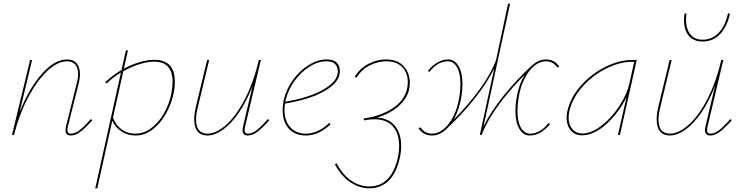

<svg xmlns="http://www.w3.org/2000/svg" viewBox="-20 -731 4013 1040"><path d="M480 -80Q444 -39 416.5 -18Q389 3 364 3Q335 3 335 -26Q335 -36 338 -49L396 -281Q403 -306 403 -330Q403 -363 388 -381Q373 -399 343 -399Q291 -399 234.5 -345Q178 -291 130.5 -199.5Q83 -108 56 0H45L143 -406H154L86 -123Q136 -250 205.5 -329.5Q275 -409 343 -409Q377 -409 395 -388Q413 -367 413 -330Q413 -305 406 -278L348 -47Q345 -35 345 -27Q345 -7 364 -7Q387 -7 412 -26.5Q437 -46 472 -86Z M927 -289Q927 -257 920 -223Q907 -164 877.5 -112.5Q848 -61 805.5 -29Q763 3 715 3Q672 3 638.5 -18.5Q605 -40 588 -77L507 289H496L635 -338Q596 -315 557 -279L550 -286Q590 -323 638 -352L662 -458H673L651 -359Q694 -382 737 -394.5Q780 -407 815 -407Q927 -407 927 -289ZM915 -287Q915 -397 815 -397Q780 -397 736 -383.5Q692 -370 648 -345L592 -94Q606 -55 637.5 -31Q669 -7 714 -7Q757 -7 796.5 -35Q836 -63 865.5 -112.5Q895 -162 908 -223Q915 -265 915 -287Z M1439 -80Q1403 -39 1375.5 -18Q1348 3 1323 3Q1294 3 1294 -26Q1294 -36 1297 -49L1348 -265Q1314 -178 1271.5 -117.5Q1229 -57 1185.5 -27Q1142 3 1103 3Q1069 3 1050.5 -19Q1032 -41 1032 -84Q1032 -114 1041 -153L1102 -406H1113L1052 -152Q1042 -113 1042 -83Q1042 -44 1058 -25.5Q1074 -7 1104 -7Q1150 -7 1203 -53Q1256 -99 1304 -189.5Q1352 -280 1382 -406H1393L1308 -47Q1305 -35 1305 -26Q1305 -7 1323 -7Q1346 -7 1371 -26.5Q1396 -46 1431 -86Z M1821 -346Q1821 -340 1819 -328Q1809 -278 1733 -235Q1657 -192 1524 -170Q1521 -152 1521 -135Q1521 -77 1552 -42Q1583 -7 1637 -7Q1702 -7 1763 -65L1771 -58Q1707 3 1637 3Q1578 3 1544.5 -34Q1511 -71 1511 -134Q1511 -165 1518 -194Q1532 -251 1568.5 -300.5Q1605 -350 1653.5 -379.5Q1702 -409 1750 -409Q1788 -409 1804.5 -391Q1821 -373 1821 -346ZM1810 -345Q1810 -367 1796 -383Q1782 -399 1748 -399Q1702 -399 1656.5 -370Q1611 -341 1576.5 -294Q1542 -247 1529 -194L1526 -180Q1649 -201 1723.5 -241.5Q1798 -282 1808 -328Q1810 -338 1810 -345Z M2023 -94Q2087 -90 2120 -48.5Q2153 -7 2153 59Q2153 92 2146 123Q2129 203 2087 246Q2045 289 1980 289Q1928 289 1879 257Q1830 225 1794 159L1803 153Q1838 219 1884.5 249Q1931 279 1980 279Q2040 279 2079 239Q2118 199 2135 122Q2142 90 2142 58Q2142 -9 2107.5 -47Q2073 -85 2007 -85Q1982 -85 1952 -79L1949 -89Q2031 -100 2095 -137Q2159 -174 2181 -236Q2189 -263 2189 -286Q2189 -335 2159 -367Q2129 -399 2072 -399Q2030 -399 1986 -378.5Q1942 -358 1910 -310L1901 -316Q1933 -364 1978 -386.5Q2023 -409 2070 -409Q2134 -409 2167 -372Q2200 -335 2200 -281Q2200 -262 2193 -234Q2177 -187 2132 -150Q2087 -113 2023 -94Z M3009 -371 3001 -364Q2988 -381 2973.5 -390Q2959 -399 2936 -399Q2904 -399 2873.5 -374Q2843 -349 2820 -302.5Q2797 -256 2788 -194Q2783 -156 2783 -130Q2783 -72 2801.5 -39.5Q2820 -7 2852 -7Q2879 -7 2904.5 -22Q2930 -37 2951 -65L2959 -58Q2935 -29 2907 -13Q2879 3 2850 3Q2814 3 2793 -33Q2772 -69 2772 -130Q2772 -165 2777 -194Q2789 -271 2822 -326Q2741 -245 2679.5 -160.5Q2618 -76 2589 0H2579L2657 -360Q2619 -283 2552 -198.5Q2485 -114 2405 -39Q2366 3 2320 3Q2274 3 2248 -35L2256 -42Q2269 -25 2283.5 -16Q2298 -7 2321 -7Q2353 -7 2383.5 -32Q2414 -57 2437 -103.5Q2460 -150 2469 -212Q2474 -250 2474 -276Q2474 -334 2455.5 -366.5Q2437 -399 2405 -399Q2378 -399 2352.5 -384Q2327 -369 2306 -341L2298 -348Q2322 -377 2350 -393Q2378 -409 2407 -409Q2443 -409 2464 -373Q2485 -337 2485 -276Q2485 -241 2480 -212Q2468 -136 2437 -83Q2518 -164 2578.5 -247.5Q2639 -331 2667 -406L2732 -711H2743L2599 -46Q2638 -126 2708.5 -213.5Q2779 -301 2864 -379Q2900 -409 2937 -409Q2983 -409 3009 -371Z M3429 -406 3338 0H3327L3374 -206Q3334 -123 3266 -60.5Q3198 2 3132 2Q3094 2 3071.5 -25Q3049 -52 3049 -93Q3049 -109 3052 -124Q3068 -201 3125.5 -266Q3183 -331 3258.5 -368.5Q3334 -406 3401 -406ZM3389 -278 3415 -396H3400Q3337 -396 3264 -360Q3191 -324 3135 -261Q3079 -198 3063 -124Q3060 -108 3060 -93Q3060 -55 3080.5 -31.5Q3101 -8 3134 -8Q3184 -8 3238.5 -50.5Q3293 -93 3334.5 -156.5Q3376 -220 3389 -278Z M3685 -622Q3685 -639 3688 -658H3698Q3696 -636 3696 -626Q3696 -576 3718.5 -546Q3741 -516 3786 -516Q3837 -516 3873 -553.5Q3909 -591 3923 -658H3934Q3920 -589 3881.5 -547.5Q3843 -506 3786 -506Q3738 -506 3711.5 -536.5Q3685 -567 3685 -622ZM3944 -80Q3908 -39 3880.5 -18Q3853 3 3828 3Q3799 3 3799 -26Q3799 -36 3802 -49L3853 -265Q3819 -178 3776.5 -117.5Q3734 -57 3690.5 -27Q3647 3 3608 3Q3574 3 3555.5 -19Q3537 -41 3537 -84Q3537 -114 3546 -153L3607 -406H3618L3557 -152Q3547 -113 3547 -83Q3547 -44 3563 -25.5Q3579 -7 3609 -7Q3655 -7 3708 -53Q3761 -99 3809 -189.5Q3857 -280 3887 -406H3898L3813 -47Q3810 -35 3810 -26Q3810 -7 3828 -7Q3851 -7 3876 -26.5Q3901 -46 3936 -86Z"/></svg>

Font: Ysabeau Infant Hairline
Style: Italic
Weight: 100
Italic angle: -12°
Designer: Christian Thalmann (Catharsis Fonts)
Version: Version 0.003